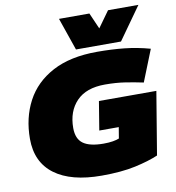

<svg xmlns="http://www.w3.org/2000/svg" viewBox="-99 -1027 1032 1126"><g transform="rotate(-10 417.0 -464.5)"><path d="M416 10Q234 10 136 -63Q38 -136 38 -275Q38 -400 90 -498.5Q142 -597 248 -653.5Q354 -710 514 -710Q602 -710 677 -702Q752 -694 828 -673L753 -485Q701 -496 646.5 -504.5Q592 -513 526 -513Q414 -513 356.5 -453Q299 -393 299 -294Q299 -229 338 -201Q377 -173 459 -173Q491 -173 514.5 -177Q538 -181 552 -187L563 -253H447L475 -424H817L755 -50Q699 -26 616.5 -8Q534 10 416 10ZM801 -939 663 -745H395L328 -939H509L551 -843L620 -939Z"/></g></svg>

Font: Georama Expanded Black
Style: Italic
Weight: 900
Width: 7
Italic angle: -9°
Designer: Jean-Baptiste Levee
Foundry: Production Type
Version: Version 1.000